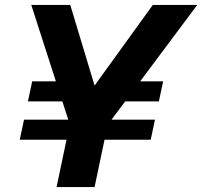

<svg xmlns="http://www.w3.org/2000/svg" viewBox="-20 -760 821 780"><path d="M625.4 -348H418.8L436.2 -429.6H642.8ZM592.2 -192.2H60.2L77.6 -273.8H609.6ZM303 -348H93.4L110.8 -429.6H320.4ZM364.2 0H209.8L263.4 -254.8L107 -740H265.4L377.4 -368.8L337.8 -375.8L600.8 -740H781.4L417.4 -253Z"/></svg>

Font: Be Vietnam Pro Variable Thin
Style: Italic
Weight: 100
Italic angle: -12°
Designer: Lam Bao, Tony Le, Vietanh Nguyen
Foundry: Yellow Type Foundry
Version: Version 1.002